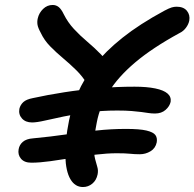

<svg xmlns="http://www.w3.org/2000/svg" viewBox="-20 -737 783 773"><path d="M314 16Q282 16 263.5 -15.5Q245 -47 243 -107.5Q241 -168 258 -252Q269 -306 293 -362Q317 -418 360.5 -474Q404 -530 473 -585Q542 -640 642 -694Q661 -704 671 -707Q681 -710 691 -710Q719 -710 732.5 -693.5Q746 -677 742 -654Q739 -639 728.5 -625Q718 -611 703 -604Q593 -544 524 -485.5Q455 -427 418.5 -367.5Q382 -308 370 -246Q358 -185 358 -150.5Q358 -116 363 -96.5Q368 -77 372 -64Q376 -51 373 -35Q368 -11 351.5 2.5Q335 16 314 16ZM106 -82Q78 -82 64.5 -98Q51 -114 55 -136Q58 -154 72 -166Q86 -178 113 -180Q186 -187 248 -196Q310 -205 368.5 -211.5Q427 -218 487 -218Q542 -218 569.5 -211.5Q597 -205 605.5 -193.5Q614 -182 611 -164Q606 -140 586 -128Q566 -116 543 -116Q522 -116 503.5 -118Q485 -120 450 -120Q412 -120 366 -114.5Q320 -109 273 -101.5Q226 -94 182.5 -88Q139 -82 106 -82ZM109 -244Q83 -244 68.5 -260Q54 -276 58 -299Q62 -315 74 -326Q86 -337 112 -342Q171 -355 238.5 -365.5Q306 -376 378 -382Q450 -388 522 -388Q571 -388 605 -381Q639 -374 654.5 -360.5Q670 -347 667 -327Q663 -309 646.5 -294.5Q630 -280 604 -280Q590 -280 577.5 -282Q565 -284 549.5 -286Q534 -288 510.5 -290Q487 -292 452 -292Q389 -292 334.5 -284.5Q280 -277 236.5 -268Q193 -259 160.5 -251.5Q128 -244 109 -244ZM375 -369Q363 -369 352 -375.5Q341 -382 332 -397Q313 -429 287 -454.5Q261 -480 233.5 -503Q206 -526 182 -550.5Q158 -575 144 -605Q133 -625 131 -637.5Q129 -650 132 -663Q137 -685 153.5 -701Q170 -717 192 -717Q206 -717 216.5 -708.5Q227 -700 237 -679Q253 -647 277.5 -620.5Q302 -594 330.5 -570Q359 -546 386 -518.5Q413 -491 432 -458Q440 -446 437.5 -431Q435 -416 426 -401.5Q417 -387 403.5 -378Q390 -369 375 -369Z"/></svg>

Font: Shantell Sans Medium
Style: Italic
Weight: 500
Italic angle: -11°
Designer: Stephen Nixon, Anya Danilova, Shantell Martin
Foundry: Arrow Type
Version: Version 1.011;[c5ecc13dd]